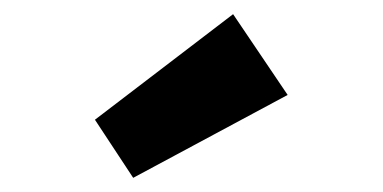

<svg xmlns="http://www.w3.org/2000/svg" viewBox="-20 -824 540 271"><path d="M168 -573 114 -655 309 -804 386 -690Z"/></svg>

Font: Lexend Giga ExtraBold
Style: Regular
Weight: 800
Designer: Bonnie Shaver-Troup, Thomas Jockin
Foundry: Lexend
Version: Version 1.007